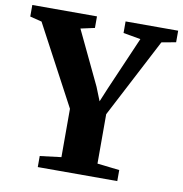

<svg xmlns="http://www.w3.org/2000/svg" viewBox="-102 -821 859 899"><g transform="rotate(10 327.0 -371.5)"><path d="M237.5 -65V-295L35.5 -674L-20.5 -688V-743H287V-688L220.5 -673.5L342 -418.5L368 -353.5L395 -418.5L505.5 -673.5L423 -688V-743H673V-688L605 -675.5L409 -299.5V-64.5L514.5 -52.5V0H136.5V-52.5Z"/></g></svg>

Font: Merriweather 48pt ExtraBold
Style: Regular
Weight: 800
Version: Version 2.100